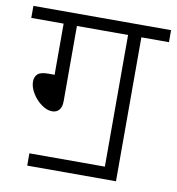

<svg xmlns="http://www.w3.org/2000/svg" viewBox="-73 -688 695 754"><g transform="rotate(10 274.5 -311.0)"><path d="M85 -49H386V-574H182V-274Q182 -250 171.5 -238.5Q161 -227 144 -227Q123 -227 101 -243Q79 -259 64.5 -283Q50 -307 50 -329Q50 -348 61.5 -359Q73 -370 103 -370H129V-574H0V-622H549V-574H439V0H85Z"/></g></svg>

Font: RS Noto Sans Light
Style: Regular
Weight: 300
Designer: Monotype Design Team
Foundry: Monotype Imaging Inc.
Version: Version 3.10